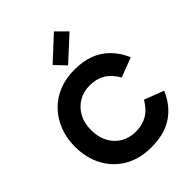

<svg xmlns="http://www.w3.org/2000/svg" viewBox="-270 -1091 1235 1235"><g transform="rotate(-45 348.0 -473.5)"><path d="M367 12Q261 12 183.5 -33Q106 -78 63.5 -157.5Q21 -237 21 -340Q21 -417 46.5 -481.5Q72 -546 118 -593.5Q164 -641 227.5 -666.5Q291 -692 367 -692Q487 -692 564 -640Q641 -588 682 -492L549 -441Q516 -498 471.5 -524.5Q427 -551 367 -551Q310 -551 265.5 -524.5Q221 -498 195.5 -451Q170 -404 170 -340Q170 -277 195.5 -229.5Q221 -182 265.5 -156Q310 -130 367 -130Q427 -130 471.5 -156Q516 -182 549 -239L682 -188Q641 -92 564 -40Q487 12 367 12ZM360 -740 291 -812 450 -959 521 -888Z"/></g></svg>

Font: Gabarito
Style: Bold
Weight: 700
Designer: Leandro Assis / Alvaro Franca / Felipe Casaprima
Foundry: Naipe Foundry
Version: Version 1.000